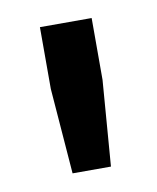

<svg xmlns="http://www.w3.org/2000/svg" viewBox="-45 -738 278 340"><g transform="rotate(-10 94.5 -567.5)"><path d="M60 -435H129L141 -589V-700H48V-589Z"/></g></svg>

Font: Fixel Display Medium
Style: Regular
Weight: 500
Designer: AlfaBravo + MacPaw
Foundry: Kyrylo Tkachov, Marchela Mozhyna, Serhii Makarenko, Maria Weinstein, Zakhar Kryvoshyya
Version: Version 1.211